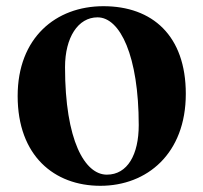

<svg xmlns="http://www.w3.org/2000/svg" viewBox="-20 -583 657 620"><path d="M304 17C455 17 580 -87 580 -280C580 -468 472 -563 314 -563C160 -563 37 -461 37 -273C37 -80 155 17 304 17ZM325 -19C254 -19 190 -129 190 -366C190 -462 232 -527 295 -527C368 -527 428 -402 428 -179C428 -84 392 -19 325 -19Z"/></svg>

Font: Noto Serif CJK HK Black
Style: Regular
Weight: 900
Designer: Ryoko NISHIZUKA 西塚涼子 (kana & ideographs); Frank Grießhammer (Latin, Greek & Cyrillic); Wenlong ZHANG 张文龙 (bopomofo); San
Foundry: Adobe
Version: Version 2.001;hotconv 1.1.0;makeotfexe 2.6.0